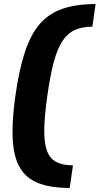

<svg xmlns="http://www.w3.org/2000/svg" viewBox="-20 -825 493 950"><path d="M325 105Q232 105 171 81.5Q110 58 79 5.5Q48 -47 43 -134.5Q38 -222 56 -350Q74 -478 102.5 -565.5Q131 -653 176 -705.5Q221 -758 289 -781.5Q357 -805 453 -805L437 -693Q386 -693 350 -676.5Q314 -660 288.5 -621Q263 -582 245.5 -516Q228 -450 214 -350Q200 -250 199 -184Q198 -118 212.5 -79Q227 -40 258.5 -23.5Q290 -7 341 -7Z"/></svg>

Font: Pathway Extreme 8pt Thin 12pt
Style: Bold Italic
Weight: 700
Italic angle: -8°
Version: Version 1.001;gftools[0.9.26]